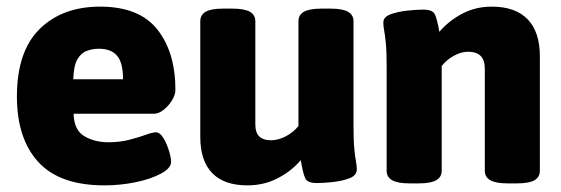

<svg xmlns="http://www.w3.org/2000/svg" viewBox="-20 -551 1693 579"><path d="M295 8Q160 8 95.5 -62.5Q31 -133 31 -260Q31 -396 99.5 -463.5Q168 -531 282 -531Q400 -531 454.5 -462Q509 -393 509 -280Q509 -265 498.5 -248Q488 -231 473 -219.5Q458 -208 445 -208H202Q203 -159 234 -140.5Q265 -122 307 -122Q341 -122 370 -129.5Q399 -137 419.5 -144.5Q440 -152 450 -152Q462 -152 472.5 -135Q483 -118 489.5 -96.5Q496 -75 496 -63Q496 -44 465.5 -27.5Q435 -11 389 -1.5Q343 8 295 8ZM201 -312H351Q351 -362 333 -383Q315 -404 278 -404Q259 -404 241.5 -397.5Q224 -391 213 -371.5Q202 -352 201 -312Z M726 8Q656 8 620 -29Q584 -66 584 -138V-487Q584 -506 600 -515.5Q616 -525 653 -525H681Q717 -525 733.5 -515.5Q750 -506 750 -487V-175Q750 -128 797 -128Q819 -128 842 -140Q865 -152 880 -171V-487Q880 -506 896.5 -515.5Q913 -525 949 -525H977Q1013 -525 1029.5 -515.5Q1046 -506 1046 -487V-174Q1046 -127 1048.5 -102Q1051 -77 1053.5 -64Q1056 -51 1056 -40Q1056 -22 1034 -13.5Q1012 -5 983.5 -2Q955 1 936 1Q908 1 901 -12.5Q894 -26 887 -68Q859 -35 817.5 -13.5Q776 8 726 8Z M1215 2Q1179 2 1162.5 -7.5Q1146 -17 1146 -36V-349Q1146 -396 1143.5 -421Q1141 -446 1138.5 -459Q1136 -472 1136 -483Q1136 -500 1158 -508Q1180 -516 1208.5 -519Q1237 -522 1256 -522Q1284 -522 1291 -508.5Q1298 -495 1305 -455Q1333 -488 1373.5 -509.5Q1414 -531 1463 -531Q1534 -531 1571 -493Q1608 -455 1608 -381V-36Q1608 -17 1592 -7.5Q1576 2 1539 2H1511Q1475 2 1458.5 -7.5Q1442 -17 1442 -36V-344Q1442 -395 1392 -395Q1371 -395 1349 -383Q1327 -371 1312 -352V-36Q1312 -17 1295.5 -7.5Q1279 2 1243 2Z"/></svg>

Font: Asap ExtraBold
Style: Regular
Weight: 800
Designer: Pablo Cosgaya
Foundry: Omnibus-Type
Version: Version 3.001; ttfautohint (v1.8.4.7-5d5b)